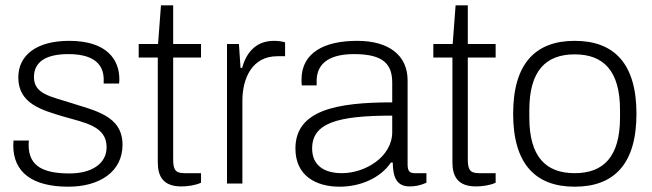

<svg xmlns="http://www.w3.org/2000/svg" viewBox="-20 -692 2459 724"><path d="M238 12C355 12 442 -44 442 -146C442 -257 336 -275 244 -305C173 -328 108 -337 108 -401C108 -458 152 -488 238 -488C352 -488 371 -433 371 -392V-377H429C430 -384 430 -389 430 -394C430 -465 385 -538 241 -538C118 -538 49 -484 49 -400C49 -301 137 -277 221 -252C301 -229 382 -216 382 -137C382 -73 323 -38 243 -38C150 -38 88 -61 88 -145C88 -150 88 -154 89 -162H31C31 -156 30 -149 30 -144C30 -42 102 12 238 12Z M664 11C686 11 717 7 738 -3V-39H675C638 -39 633 -56 633 -94V-475H738V-526H633V-672H587L576 -526H503V-475H575V-80C575 -26 596 11 664 11Z M836 0H894V-312C894 -396 930 -480 1026 -480H1055V-532C1048 -535 1032 -538 1013 -538C938 -538 906 -484 893 -436H887L881 -526H836Z M1261 12C1338 12 1414 -20 1454 -79H1461C1462 -29 1472 11 1525 11C1545 11 1566 7 1588 -3V-39H1543C1525 -39 1517 -47 1517 -72V-389C1517 -483 1447 -538 1327 -538C1202 -538 1117 -493 1117 -392C1117 -383 1117 -376 1118 -370H1174V-387C1174 -441 1207 -488 1315 -488C1427 -488 1459 -449 1459 -380V-306C1250 -306 1094 -277 1094 -132C1094 -30 1170 12 1261 12ZM1269 -39C1207 -39 1157 -65 1157 -132C1157 -228 1252 -256 1459 -256V-194C1459 -101 1358 -39 1269 -39Z M1775 11C1797 11 1828 7 1849 -3V-39H1786C1749 -39 1744 -56 1744 -94V-475H1849V-526H1744V-672H1698L1687 -526H1614V-475H1686V-80C1686 -26 1707 11 1775 11Z M2147 12C2296 12 2380 -74 2380 -263C2380 -452 2296 -538 2147 -538C1999 -538 1915 -452 1915 -263C1915 -74 1999 12 2147 12ZM2147 -39C2039 -39 1976 -100 1976 -249V-277C1976 -426 2039 -487 2147 -487C2255 -487 2318 -426 2318 -277V-249C2318 -100 2255 -39 2147 -39Z"/></svg>

Font: Archivo ExtraLight
Style: Regular
Weight: 200
Designer: Hector Gatti
Foundry: Omnibus-Type
Version: Version 2.001